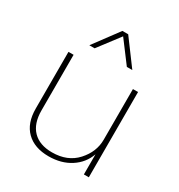

<svg xmlns="http://www.w3.org/2000/svg" viewBox="-175 -847 909 975"><g transform="rotate(30 280.0 -359.5)"><path d="M252 10Q169 10 122 -36Q75 -82 75 -168V-500H105V-174Q105 -97 144.5 -56.5Q184 -16 257 -16Q348 -16 400.5 -74Q453 -132 453 -203V-500H483V0H454V-118Q433 -59 379.5 -24.5Q326 10 252 10ZM150 -582 259 -729H293L402 -582H370L276 -707L181 -582Z"/></g></svg>

Font: Human Sans ExtraLight
Style: Regular
Weight: 200
Designer: Tim Radville
Foundry: Continuum
Version: Version 1.000;FEAKit 1.0